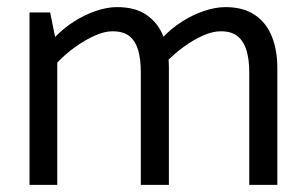

<svg xmlns="http://www.w3.org/2000/svg" viewBox="-20 -520 858 540"><path d="M141 0V-344Q165 -369 192.5 -388.5Q220 -408 247 -420Q274 -432 296 -432Q328 -432 345 -417.5Q362 -403 369 -377.5Q376 -352 376 -318V0H455V-329Q455 -378 440 -416.5Q425 -455 393 -477.5Q361 -500 309 -500Q281 -500 249 -489Q217 -478 187.5 -459Q158 -440 135 -416L121 -485H63V0ZM446 -344Q470 -369 497 -388.5Q524 -408 551 -420Q578 -432 601 -432Q632 -432 649 -417.5Q666 -403 673.5 -377.5Q681 -352 681 -318V0H760V-329Q760 -378 745 -416.5Q730 -455 697.5 -477.5Q665 -500 614 -500Q586 -500 553.5 -489Q521 -478 491.5 -459Q462 -440 439 -416Z"/></svg>

Font: Catamaran
Style: Regular
Weight: 400
Designer: Pria Ravichandran
Version: Version 2.000